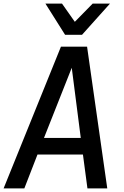

<svg xmlns="http://www.w3.org/2000/svg" viewBox="-46 -1045 687 1065"><path d="M564 -852ZM409 -852H315L206 -1025H298L369 -924L468 -1025H564ZM549 0H439L414 -188H162L89 0H-26L292 -786H437ZM402 -280 352 -669 198 -280Z"/></svg>

Font: Tanohe Sans Medium
Style: Italic
Weight: 500
Designer: Village Type and Design LLC & Cristiano Sobral
Foundry: Cooper Hewitt Smithsonian Design Museum
Version: Version 1.00;September 29, 2021;FontCreator 13.0.0.2655 64-b